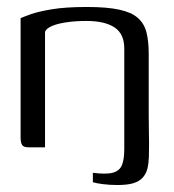

<svg xmlns="http://www.w3.org/2000/svg" viewBox="-20 -422 499 550"><path d="M39 -370Q48 -374 69 -381.5Q90 -389 129 -395.5Q168 -402 229 -402Q286 -402 321 -394.5Q356 -387 374.5 -371Q393 -355 399.5 -329.5Q406 -304 406 -268V-94Q406 -65 406.5 -44.5Q407 -24 407 -12Q407 8 406.5 26.5Q406 45 402.5 60Q399 75 389.5 86Q380 97 363 102.5Q346 108 316 108Q295 108 275 105.5Q255 103 246 100Q246 97 246 91.5Q246 86 246 80.5Q246 75 246 73Q285 78 304 72.5Q323 67 329.5 50.5Q336 34 336 5Q336 -67 336 -139Q336 -211 336 -283Q336 -325 308 -343.5Q280 -362 227 -362Q199 -362 173 -358.5Q147 -355 130 -348Q113 -341 109 -331V0Q107 0 100.5 0Q94 0 86 0Q78 0 71 0Q64 0 62 0Q48 0 43.5 -6.5Q39 -13 39 -29Z"/></svg>

Font: Genos
Style: Regular
Weight: 400
Designer: Robert E. Leuschke
Foundry: Robert E. Leuschke
Version: Version 1.010